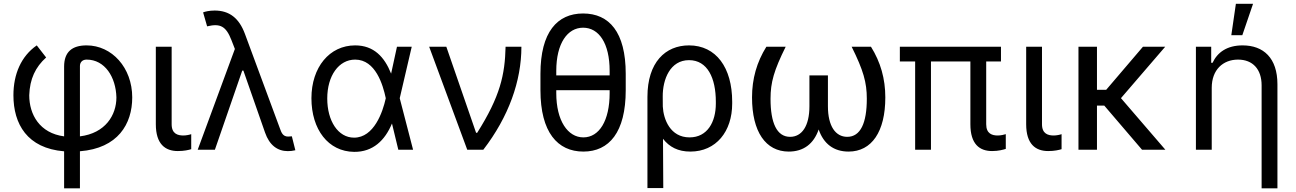

<svg xmlns="http://www.w3.org/2000/svg" viewBox="-20 -793 6863 1017"><path d="M319.6 204.5H403.4V8.2C604.4 -7.5 680.4 -136 680.4 -277C680.4 -434.7 572.4 -552.6 438.9 -552.6C362.2 -552.6 319.6 -518.5 319.6 -440.3V-70.7C190 -87.7 134.9 -186.4 134.9 -288.4C137.8 -375 167.6 -437.5 224.4 -488.6L174.7 -552.6C92.3 -495.7 51.1 -400.6 51.1 -288.4C51.1 -136.7 123.6 -7.5 319.6 8.5ZM403.4 -70.7V-443.2C403.4 -461.6 414.8 -477.3 438.9 -477.3C535.5 -477.3 593.8 -384.9 596.6 -277C596.6 -182.9 538 -87.4 403.4 -70.7Z M805.4 -545.5V-134.9C805.4 -29.8 855.1 7.1 921.9 7.1C956 7.1 978.7 1.4 992.9 -2.8V-82.4C985.8 -79.5 965.9 -75.3 951.7 -75.3C921.9 -75.3 889.2 -83.8 889.2 -134.9V-545.5Z M1504.6 7.5C1517 7.8 1530.5 6 1544.4 2.8L1525.9 -71C1521.7 -71 1511.7 -69.6 1506 -69.6C1477.6 -69.6 1470.2 -92.3 1463.4 -110.8L1277.3 -613.6C1246.4 -697.1 1195 -737.2 1116.8 -737.2C1088.4 -737.2 1064.3 -731.2 1055.8 -727.3L1077.1 -653.4C1146.7 -670.1 1177.2 -654.8 1206.3 -579.5L1224.1 -533.7L1027.3 0H1118.3L1263.1 -419H1269.2L1383.9 -90.9C1407 -24.1 1449.6 7.5 1504.6 7.5Z M1855.5 11.4C1956 12.4 2018.8 -49.7 2055.8 -137.8H2056.5L2089.8 0H2168L2097.3 -272.7L2160.9 -545.5H2082.7L2051.8 -403.4H2051.5C2016.7 -490.8 1960.6 -552.6 1861.2 -552.6C1725.5 -552.6 1629.6 -436.8 1629.6 -272.7C1629.6 -107.2 1718.7 9.9 1855.5 11.4ZM2023.4 -272.7 2023.1 -271.3C2007.5 -199.9 1960.9 -63.9 1855.5 -63.9C1770.2 -63.9 1713.4 -153.1 1713.4 -271.3C1713.4 -392 1774.5 -477.3 1861.2 -477.3C1969.5 -477.3 2008.5 -343 2023.1 -274.1Z M2454.9 0H2540.1C2674.4 -174.7 2741.8 -363.6 2741.8 -545.5H2658C2654.5 -397 2629.6 -282.7 2507.5 -89.5H2501.8L2344.1 -545.5H2253.2Z M3294.4 -402C3294.4 -623.6 3206.3 -721.6 3068.5 -721.6C2932.2 -721.6 2842.7 -623.6 2842.7 -402V-315.3C2842.7 -92.3 2933.6 9.9 3070 9.9C3206.3 9.9 3294.4 -92.3 3294.4 -315.3ZM2926.5 -393.5V-417.6C2926.5 -563.9 2986.2 -646.3 3068.5 -646.3C3152.3 -646.3 3209.2 -563.9 3209.2 -417.6V-393.5ZM3209.2 -299.7C3209.2 -153.4 3153.8 -65.3 3070 -65.3C2987.6 -65.3 2926.5 -153.4 2926.5 -299.7V-315.3H3209.2Z M3409.4 203.1H3493.3L3491.8 -57.9C3525.6 -14.6 3571 9.9 3636.7 9.9C3773.1 9.9 3858.3 -96.6 3858.3 -244.3V-254.3C3858.3 -434.7 3773.1 -552.6 3629.6 -552.6C3504.6 -552.6 3409.4 -463.1 3409.4 -279.8ZM3490.8 -228.7 3490.4 -281.2C3489.7 -373.6 3530.2 -474.4 3629.6 -474.4C3727.6 -474.4 3771.7 -379.3 3771.7 -254.3V-244.3C3771.7 -147.7 3727.6 -65.3 3632.5 -65.3C3530.5 -65.3 3494.3 -160.5 3490.8 -228.7Z M4039.4 -545.5C3988.3 -463.8 3963.4 -375.4 3963.4 -277C3963.4 -95.9 4035.2 9.9 4158 9.9C4236.2 9.9 4290.1 -30.9 4316.4 -107.2C4342.7 -30.9 4396.7 9.9 4474.8 9.9C4597.7 9.9 4669.4 -95.9 4669.4 -277C4669.4 -375.4 4644.5 -463.8 4593.4 -545.5H4491.1C4552.9 -420.8 4571.4 -357.2 4571.4 -269.9C4571.4 -142 4538.4 -68.2 4467.7 -68.2C4405.9 -68.2 4365.4 -124.6 4365.4 -230.1V-393.5H4267.4V-230.1C4267.4 -124.6 4226.9 -68.2 4165.1 -68.2C4094.5 -68.2 4061.4 -142 4061.4 -269.9C4061.4 -357.2 4079.9 -420.8 4141.7 -545.5Z M5282 -545.5H4746.4V-467.3H4827.4V0H4911.2V-467.3H5120V-134.9C5120 -29.8 5168.3 7.1 5235.1 7.1C5269.2 7.1 5293.3 0 5307.5 -4.3V-82.4C5299 -79.5 5280.5 -75.3 5264.9 -75.3C5236.5 -75.3 5203.8 -83.8 5203.8 -134.9V-467.3H5282Z M5415.5 -545.5V-134.9C5415.5 -29.8 5465.2 7.1 5532 7.1C5566.1 7.1 5588.8 1.4 5603 -2.8V-82.4C5595.9 -79.5 5576 -75.3 5561.8 -75.3C5532 -75.3 5499.3 -83.8 5499.3 -134.9V-545.5Z M5790.5 -545.5H5692.5V0H5790.5V-233.7H5829.2L6029.1 0H6152.7L5917.6 -273.1L6152 -545.5H6034.1L5839.5 -317.5H5790.5Z M6398.4 -328.1C6398.4 -423.3 6458.1 -477.3 6537.6 -477.3C6615.8 -477.3 6662.6 -426.1 6662.6 -340.9V204.5H6746.4V-346.6C6746.4 -485.8 6672.6 -552.6 6561.8 -552.6C6479.4 -552.6 6428.3 -515.6 6402.7 -460.2H6395.6V-545.5H6314.6V0H6398.4ZM6502.1 -606.5H6560.4L6617.2 -772.7H6526.3Z"/></svg>

Font: Karasuma Gothic
Style: Regular
Weight: 400
Designer: Rasmus Andersson, Ryoko Nishizuka
Foundry: Genbu
Version: Version 1.00